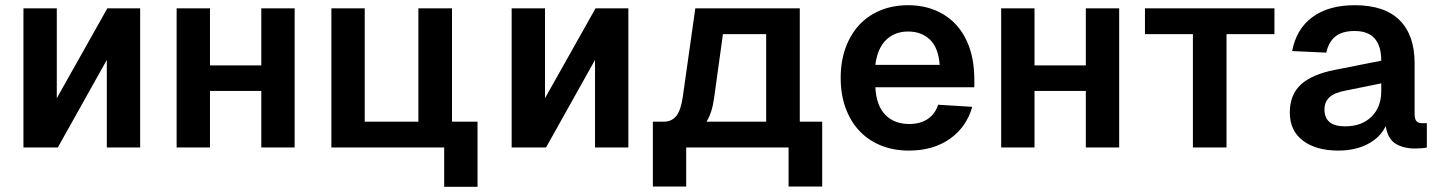

<svg xmlns="http://www.w3.org/2000/svg" viewBox="-20 -566 5528 737"><path d="M70 0V-534H198V-189L392 -534H518V0H390V-336L202 0Z M658 0V-534H786V-315H983V-534H1111V0H983V-217H786V0Z M1685 151V0H1252V-534H1380V-99H1586V-534H1715V-99H1813V151Z M1944 0V-534H2072V-189L2266 -534H2392V0H2264V-336L2076 0Z M2486 150V-99H2528Q2559 -99 2576.5 -121.5Q2594 -144 2601 -195L2649 -534H3050V-99H3136V150H3007V0H2614V150ZM2721 -189Q2713 -132 2692 -99H2921V-435H2755Z M3469 12Q3409 12 3360.5 -8Q3312 -28 3278 -64.5Q3244 -101 3225.5 -152.5Q3207 -204 3207 -267Q3207 -330 3225.5 -381.5Q3244 -433 3277.5 -469.5Q3311 -506 3359 -526Q3407 -546 3466 -546Q3523 -546 3570 -526.5Q3617 -507 3650.5 -470.5Q3684 -434 3702 -381Q3720 -328 3720 -260V-231H3340Q3344 -160 3378.5 -125Q3413 -90 3470 -90Q3513 -90 3541.5 -109.5Q3570 -129 3581 -164L3712 -156Q3690 -78 3626 -33Q3562 12 3469 12ZM3587 -317Q3582 -383 3549.5 -414Q3517 -445 3466 -445Q3414 -445 3381 -412.5Q3348 -380 3340 -317Z M3823 0V-534H3951V-315H4148V-534H4276V0H4148V-217H3951V0Z M4559 0V-435H4375V-534H4872V-435H4688V0Z M5117 12Q5032 12 4981.5 -26Q4931 -64 4931 -134Q4931 -203 4974 -242Q5017 -281 5105 -298L5282 -333Q5282 -447 5180 -447Q5132 -447 5106 -426Q5080 -405 5071 -364L4940 -370Q4956 -455 5018 -500.5Q5080 -546 5180 -546Q5295 -546 5352.5 -488.5Q5410 -431 5410 -324V-130Q5410 -108 5417.5 -100.5Q5425 -93 5440 -93H5457V0Q5451 2 5437.5 3Q5424 4 5411 4Q5367 4 5337 -14.5Q5307 -33 5299 -82Q5279 -39 5231 -13.5Q5183 12 5117 12ZM5143 -81Q5207 -81 5244.5 -118Q5282 -155 5282 -216V-246L5144 -218Q5101 -210 5082.5 -192Q5064 -174 5064 -146Q5064 -81 5143 -81Z"/></svg>

Font: Geist SemBd
Style: Regular
Weight: 400
Designer: Basement.studio, Andrés Briganti, Mateo Zaragoza
Foundry: Basement.studio, Vercel, Andrés Briganti, Guido Ferreyra, Mateo Zaragoza
Version: Version 1.401